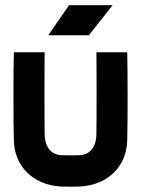

<svg xmlns="http://www.w3.org/2000/svg" viewBox="-20 -700 540 735"><path d="M467 -500H349C350 -468 350 -216 349 -184C347 -126 315 -108 287 -106C269 -105 231 -105 213 -106C185 -108 153 -126 151 -184C150 -216 150 -468 151 -500H33C31 -437 31 -225 33 -162C36 -60 109 7 211 14C229 15 271 15 289 14C391 7 464 -60 467 -162C469 -225 469 -437 467 -500ZM165 -565H320L411 -680H244Z"/></svg>

Font: Fervojo
Style: Bold
Weight: 700
Designer: kohakuno
Version: ver.1.0